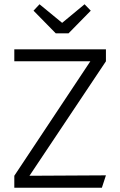

<svg xmlns="http://www.w3.org/2000/svg" viewBox="-20 -879 562 899"><path d="M47 -592V-648H476V-592L118 -56L476 -58L457 0H47V-56L403 -592ZM165 -859 271 -772 376 -859 405 -829 301 -723H241L137 -829Z"/></svg>

Font: Gafata
Style: Regular
Weight: 400
Designer: Lautaro Hourcade
Foundry: Lautaro Hourcade
Version: Version 4.002; ttfautohint (v0.94.20-1c74) -l 7 -r 28 -G 0 -